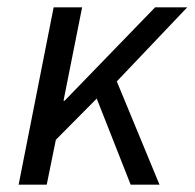

<svg xmlns="http://www.w3.org/2000/svg" viewBox="-20 -506 533 526"><path d="M31 0H108L133 -123L245 -236L338 0H417L300 -283L493 -486H405L157 -230H154L205 -486H127Z"/></svg>

Font: Source Sans Pro
Style: Italic
Weight: 400
Italic angle: -11°
Designer: Paul D. Hunt
Foundry: Adobe Systems Incorporated
Version: Version 3.006;hotconv 1.0.111;makeotfexe 2.5.65597